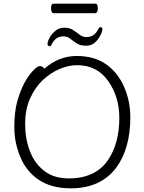

<svg xmlns="http://www.w3.org/2000/svg" viewBox="-20 -1013 785 1046"><path d="M366 13Q261 13 192.5 -32.5Q124 -78 91 -157Q58 -236 58 -319.5Q58 -403 74 -461Q106 -573 162 -630Q184 -653 197.5 -653Q211 -653 222 -639Q301 -708 397 -708Q493 -708 557 -663.5Q621 -619 655.5 -541Q690 -463 690 -375Q690 -202 612 -98Q527 13 366 13ZM354 -41Q501 -41 569 -142Q630 -232 630 -371Q630 -485 569.5 -571.5Q509 -658 399 -658Q355 -658 305.5 -637.5Q256 -617 213.5 -577Q171 -537 144 -477Q117 -417 117 -337.5Q117 -258 142.5 -190.5Q168 -123 221 -82Q274 -41 354 -41ZM252 -761Q239 -761 239 -773.5Q239 -786 250 -807Q261 -828 281.5 -845Q302 -862 330.5 -862Q359 -862 378 -849.5Q397 -837 413.5 -824Q430 -811 451 -811Q495 -811 516 -856Q521 -865 526 -865Q538 -865 538 -853Q538 -850 537 -847Q530 -817 506.5 -790.5Q483 -764 450.5 -764Q418 -764 399 -776Q380 -788 363.5 -801.5Q347 -815 326 -815Q282 -815 261 -770Q256 -761 252 -761ZM271 -941Q266 -941 262 -948.5Q258 -956 258 -968Q258 -993 272 -993H500Q513 -993 513 -967Q513 -956 509 -948.5Q505 -941 499 -941Z"/></svg>

Font: LXGW WenKai TC Light
Style: Regular
Weight: 300
Designer: LXGW / Fontworks Inc.
Foundry: LXGW / Fontworks Inc.
Version: Version 1.330